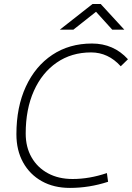

<svg xmlns="http://www.w3.org/2000/svg" viewBox="-20 -918 652 948"><path d="M325.2 9.8Q245.6 9.8 186.3 -23.4Q127 -56.6 94 -116.2Q61 -175.8 61 -255.4Q61 -389.6 107.7 -490.5Q154.3 -591.3 238.3 -647.2Q322.3 -703.1 434.1 -703.1Q541 -703.1 611.8 -625.5L576.2 -590.8Q514.2 -659.2 429.7 -659.2Q333 -659.2 260.3 -609.1Q187.5 -559.1 147.2 -469Q106.9 -378.9 106.9 -258.8Q106.9 -191.4 136 -140.9Q165 -90.3 217 -62.3Q269 -34.2 338.4 -34.2Q421.4 -34.2 507.8 -63.5L513.7 -20.5Q420.9 9.8 325.2 9.8ZM275.4 -771.5 437 -898.4H477.1L593.8 -771.5H534.2L454.1 -859.9L342.3 -771.5Z"/></svg>

Font: Cascadia Mono ExtraLight
Style: Italic
Weight: 200
Italic angle: -10°
Monospace: yes
Designer: Aaron Bell
Foundry: Saja Typeworks
Version: Version 2404.023; ttfautohint (v1.8.4)